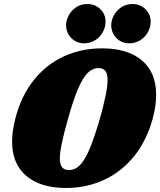

<svg xmlns="http://www.w3.org/2000/svg" viewBox="-20 -921 795 953"><path d="M755 -450Q755 -397 739 -336Q709 -224 646 -146Q583 -68 496 -28Q409 12 307 12Q182 12 111 -47.5Q40 -107 40 -219Q40 -270 57 -336Q86 -447 148.5 -524.5Q211 -602 297.5 -641.5Q384 -681 487 -681Q613 -681 684 -621.5Q755 -562 755 -450ZM317 -329Q277 -189 277 -136Q277 -105 288 -91Q299 -77 323 -77Q353 -77 377 -101.5Q401 -126 424 -180Q447 -234 475 -329Q514 -467 514 -523Q514 -555 503 -569Q492 -583 469 -583Q439 -583 415 -559Q391 -535 367.5 -480.5Q344 -426 317 -329ZM504 -813Q504 -787 490.5 -762Q477 -737 452.5 -721.5Q428 -706 398 -706Q360 -706 334.5 -731.5Q309 -757 308 -795Q308 -820 321 -844.5Q334 -869 358 -885Q382 -901 413 -901Q452 -901 478 -875.5Q504 -850 504 -813ZM728 -813Q728 -787 714.5 -762Q701 -737 676.5 -721.5Q652 -706 622 -706Q584 -706 558.5 -731.5Q533 -757 532 -795Q532 -820 545 -844.5Q558 -869 582 -885Q606 -901 637 -901Q676 -901 702 -875.5Q728 -850 728 -813Z"/></svg>

Font: Shrikhand
Style: Regular
Weight: 400
Italic angle: -14°
Designer: Jonny Pinhorn
Foundry: Jonny Pinhorn
Version: Version 1.001;PS 1.001;hotconv 1.0.88;makeotf.lib2.5.647800